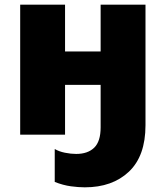

<svg xmlns="http://www.w3.org/2000/svg" viewBox="-20 -573 705 817"><path d="M599.1 -553.2V-40Q599.1 90.8 528.6 157.5Q458 224.1 340.8 224.1Q314 224.1 281.5 219.7Q249 215.3 212.9 201.2V61Q231 71.8 256.3 76.9Q281.7 82 304.2 82Q353.5 82 380.9 55.4Q408.2 28.8 408.2 -30.8V-211.9H256.8V0H65.9V-553.2H256.8V-354H408.2V-553.2Z"/></svg>

Font: Open Sans ExtraBold
Style: Regular
Weight: 800
Designer: Monotype Design Team
Foundry: Monotype Imaging Inc.
Version: Version 3.003; ttfautohint (v1.8.4)